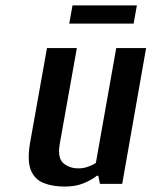

<svg xmlns="http://www.w3.org/2000/svg" viewBox="-20 -677 558 707"><path d="M218 10Q174 10 141 -3Q108 -16 94 -49.5Q80 -83 90 -147L153 -500H263L200 -147Q191 -95 213.5 -76Q236 -57 269 -57Q288 -57 305.5 -63.5Q323 -70 333 -77L408 -500H518L430 0H348L342 -30H337Q317 -14 287.5 -2Q258 10 218 10ZM235 -590 247 -657H484L472 -590Z"/></svg>

Font: Cuprum SemiBold
Style: Italic
Weight: 600
Italic angle: -10°
Version: Version 3.000